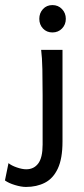

<svg xmlns="http://www.w3.org/2000/svg" viewBox="-89 -572 336 764"><path d="M14.2 171.9Q-4.4 171.9 -29.5 164.3Q-54.7 156.7 -69.3 146L-55.2 77.1Q-43.5 86.9 -22.2 94.2Q-1 101.6 15.6 101.6Q45.9 101.6 63.2 78.4Q80.6 55.2 80.6 3.4V-193.8Q80.6 -247.6 79.6 -296.1Q78.6 -344.7 74.7 -373.5H159.7V-8.8Q159.7 59.1 141.1 98.6Q122.6 138.2 89.8 155Q57.1 171.9 14.2 171.9ZM119.6 -442.9Q96.7 -442.9 82 -458.5Q67.4 -474.1 67.4 -497.1Q67.4 -520 82 -535.9Q96.7 -551.8 119.6 -551.8Q142.6 -551.8 157.7 -535.9Q172.9 -520 172.9 -497.1Q172.9 -474.1 157.7 -458.5Q142.6 -442.9 119.6 -442.9Z"/></svg>

Font: Harmattan Medium
Style: Regular
Weight: 500
Designer: George W. Nuss III and SIL International
Foundry: SIL International
Version: Version 4.000